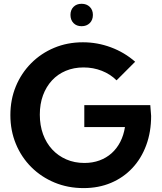

<svg xmlns="http://www.w3.org/2000/svg" viewBox="-20 -968 844 1003"><path d="M588.9 -548.3Q556.6 -580.6 512 -598.1Q467.3 -615.7 416.5 -615.7Q365.7 -615.7 323.7 -598.1Q281.7 -580.6 251.5 -547.9Q221.2 -515.1 204.6 -470Q188 -424.8 188 -369.1Q188 -313.5 204.8 -267.1Q221.7 -220.7 252.7 -187.3Q283.7 -153.8 326.4 -135.3Q369.1 -116.7 420.9 -116.7Q463.9 -116.7 499.8 -129.9Q535.6 -143.1 563 -167.5Q590.3 -191.9 608.2 -226.6Q626 -261.2 632.8 -304.2H420.4V-418.9H765.1L769.5 -362.3Q769.5 -278.8 743.9 -209.5Q718.3 -140.1 671.4 -90.1Q624.5 -40 559.8 -12.7Q495.1 14.6 416.5 14.6Q335 14.6 265.4 -14.2Q195.8 -43 143.8 -94.7Q91.8 -146.5 63 -216.1Q34.2 -285.6 34.2 -366.7Q34.2 -447.8 62.7 -516.8Q91.3 -585.9 142.8 -637.7Q194.3 -689.5 263.2 -718.3Q332 -747.1 413.1 -747.1Q488.8 -747.1 559.6 -720.7Q630.4 -694.3 686 -645.5ZM406.2 -831.1Q379.9 -831.1 364 -847.4Q348.1 -863.8 348.1 -890.1Q348.1 -916 364 -932.1Q379.9 -948.2 406.2 -948.2Q432.6 -948.2 449 -932.1Q465.3 -916 465.3 -890.1Q465.3 -863.8 449 -847.4Q432.6 -831.1 406.2 -831.1Z"/></svg>

Font: Kumbh Sans
Style: Bold
Weight: 700
Version: Version 1.005